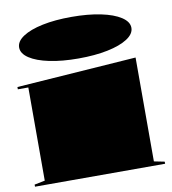

<svg xmlns="http://www.w3.org/2000/svg" viewBox="-84 -828 808 901"><g transform="rotate(-10 320.0 -377.5)"><path d="M316 -557Q238 -557 178 -569.5Q118 -582 84 -604.5Q50 -627 50 -656Q50 -685 84 -707.5Q118 -730 178 -742.5Q238 -755 316 -755Q395 -755 455.5 -742.5Q516 -730 550.5 -707.5Q585 -685 585 -656Q585 -627 550.5 -604.5Q516 -582 455.5 -569.5Q395 -557 316 -557ZM10 0V-10L60 -20V-464H10V-475L580 -515V-20L630 -10V0Z"/></g></svg>

Font: Kalnia Expanded
Style: Bold
Weight: 700
Width: 7
Designer: Frida Medrano
Foundry: Frida Medrano
Version: Version 1.105